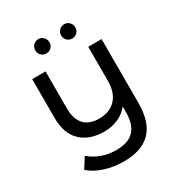

<svg xmlns="http://www.w3.org/2000/svg" viewBox="-214 -861 1104 1196"><g transform="rotate(-30 338.5 -263.5)"><path d="M585 -530V-72Q585 67 520 133.5Q455 200 325 200Q254 200 189.5 179.5Q125 159 84 121L131 47Q166 79 215.5 97Q265 115 320 115Q407 115 448 71.5Q489 28 489 -62V-101Q460 -63 414 -42.5Q368 -22 314 -22Q208 -22 147 -80Q86 -138 86 -252V-530H182V-263Q182 -187 219 -147.5Q256 -108 325 -108Q401 -108 445 -154Q489 -200 489 -284V-530ZM192 -675Q192 -697 207 -712Q222 -727 243 -727Q264 -727 279 -712Q294 -697 294 -675Q294 -653 279 -638.5Q264 -624 243 -624Q222 -624 207 -638.5Q192 -653 192 -675ZM378 -675Q378 -697 393 -712Q408 -727 429 -727Q450 -727 465 -712Q480 -697 480 -675Q480 -653 465 -638.5Q450 -624 429 -624Q408 -624 393 -638.5Q378 -653 378 -675Z"/></g></svg>

Font: Montserrat Alternates Medium
Style: Regular
Weight: 500
Designer: Julieta Ulanovsky
Foundry: Julieta Ulanovsky
Version: Version 7.200